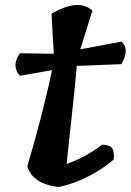

<svg xmlns="http://www.w3.org/2000/svg" viewBox="-20 -755 528 775"><path d="M470 -496 290 -489Q284 -415 269 -280.5Q254 -146 249 -93Q327 -121 392 -171Q423 -170 432.5 -156.5Q442 -143 439 -111Q398 -75 338.5 -44Q279 -13 217 0Q113 -12 90 -83Q156 -306 190 -472L60 -449Q25 -489 60 -540L197 -538L188 -700Q298 -763 353 -712L304 -556L470 -587Q505 -558 470 -496Z"/></svg>

Font: Tillana SemiBold
Style: Regular
Weight: 600
Designer: Lipi Raval (Devanagari, Latin), Jonny Pinhorn (Latin)
Foundry: Indian Type Foundry
Version: Version 2.003;PS 1.0;hotconv 1.0.79;makeotf.lib2.5.61930; tt